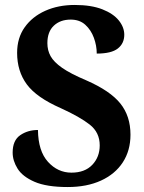

<svg xmlns="http://www.w3.org/2000/svg" viewBox="-20 -744 581 774"><path d="M253 10Q168 10 119.5 -11Q71 -32 51 -64Q31 -96 31 -129Q31 -178 61.5 -199Q92 -220 133 -220Q134 -135 173.5 -91.5Q213 -48 268 -48Q322 -48 352 -79.5Q382 -111 382 -158Q382 -210 342 -241.5Q302 -273 225 -308Q127 -351 88 -404Q49 -457 49 -531Q49 -591 79.5 -634Q110 -677 162.5 -700.5Q215 -724 281 -724Q348 -724 392.5 -706.5Q437 -689 459 -661.5Q481 -634 481 -604Q481 -569 455 -548.5Q429 -528 370 -528Q370 -560 358.5 -591.5Q347 -623 324 -644Q301 -665 265 -665Q223 -665 197 -640.5Q171 -616 171 -570Q171 -541 184 -517.5Q197 -494 230.5 -470.5Q264 -447 328 -420Q424 -378 465 -327Q506 -276 506 -201Q506 -137 475 -89.5Q444 -42 387 -16Q330 10 253 10Z"/></svg>

Font: Noto Serif Sinhala SemiCondensed
Style: Bold
Weight: 700
Width: 4
Designer: Jelle Bosma - Monotype Design Team
Foundry: Monotype Imaging Inc.
Version: Version 2.007; ttfautohint (v1.8.4.7-5d5b)